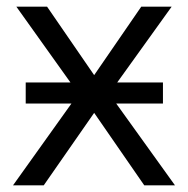

<svg xmlns="http://www.w3.org/2000/svg" viewBox="-20 -555 564 575"><path d="M194 -245 19 0H111L262 -217L412 0H504L328 -245H468V-308H331L494 -535H403L262 -330L121 -535H29L191 -308H57V-245Z"/></svg>

Font: OpenSansMMV
Style: Regular
Weight: 400
Designer: Steve Matteson
Foundry: Ascender Corporation
Version: Version 4.000